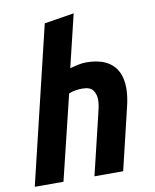

<svg xmlns="http://www.w3.org/2000/svg" viewBox="-86 -843 733 909"><g transform="rotate(-10 280.0 -388.5)"><path d="M7 0 188 -754 331 -777 270 -524Q289 -529 309.5 -533.5Q330 -538 349 -538Q404 -538 441 -520Q478 -502 496.5 -468Q515 -434 515 -385Q515 -366 512 -343.5Q509 -321 503 -297L432 0H294L361 -279Q365 -296 369.5 -315.5Q374 -335 374 -354Q374 -380 360.5 -399.5Q347 -419 309 -419Q295 -419 277.5 -416.5Q260 -414 244 -407L145 0Z"/></g></svg>

Font: Ubuntu Sans Mono
Style: Italic
Weight: 400
Italic angle: -13.5°
Monospace: yes
Designer: Dalton Maag Ltd
Foundry: Dalton Maag Ltd
Version: Version 1.006